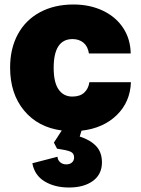

<svg xmlns="http://www.w3.org/2000/svg" viewBox="-20 -574 626 855"><path d="M124 153 236 124Q237 139 248 148.5Q259 158 275 158Q291 158 300.5 149.5Q310 141 310 127Q310 108 293 101Q276 94 234 88L220 61L255 7Q149 -7 87 -82Q25 -157 25 -273Q25 -358 59.5 -421.5Q94 -485 158 -519.5Q222 -554 307 -554Q380 -554 438 -526.5Q496 -499 528.5 -449.5Q561 -400 562 -336H376Q371 -368 351.5 -384Q332 -400 303 -400Q219 -400 219 -272Q219 -207 241 -175.5Q263 -144 302 -144Q336 -144 355 -161.5Q374 -179 378 -208H563Q560 -120 500 -61.5Q440 -3 343 8L335 34Q382 49 408 76.5Q434 104 434 149Q434 202 394 231.5Q354 261 287 261Q224 261 179 234Q134 207 124 153Z"/></svg>

Font: Mona Sans Black
Style: Regular
Weight: 900
Designer: Deni Anggara
Foundry: GitHub
Version: Version 2.000